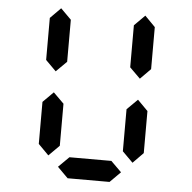

<svg xmlns="http://www.w3.org/2000/svg" viewBox="-55 -856 910 911"><g transform="rotate(5 400.0 -400.5)"><path d="M199.7 -100.1 149.9 -150.4V-350.6L199.7 -400.4L250 -350.6V-150.4ZM600.6 -100.1 550.3 -150.4V-350.6L600.6 -400.4L649.9 -350.6V-150.4ZM199.7 -500.5 149.9 -550.3V-750.5L199.7 -800.8L250 -750.5V-550.3ZM600.6 -500.5 550.3 -550.3V-750.5L600.6 -800.8L649.9 -750.5V-550.3ZM500 0H300.3L250 -50.3L300.3 -100.1H500L550.3 -50.3Z"/></g></svg>

Font: E1234
Style: Regular
Weight: 400
Designer: GGBot
Version: Version 1.00;September 7, 2020